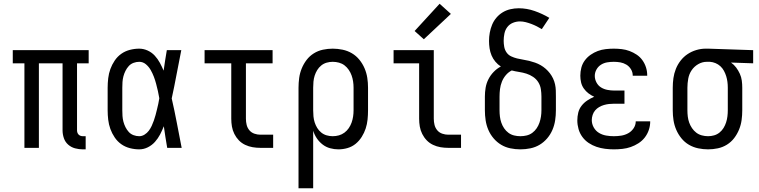

<svg xmlns="http://www.w3.org/2000/svg" viewBox="-20 -787 4040 1022"><path d="M421 8Q400 8 379.5 2.5Q359 -3 343 -17Q327 -31 320 -51.5Q313 -72 313 -93V-450H187V0H110V-450H48V-520H452V-450H390V-93Q390 -87 392 -81Q394 -75 398.5 -70.5Q403 -66 409 -64Q415 -62 421 -62H436V8Z M721 8Q696 8 671 1.5Q646 -5 625.5 -19.5Q605 -34 590.5 -55.5Q576 -77 567.5 -100.5Q559 -124 556 -149.5Q553 -175 553 -200V-320Q553 -345 556 -370.5Q559 -396 567.5 -419.5Q576 -443 590.5 -464.5Q605 -486 625.5 -500.5Q646 -515 671 -521.5Q696 -528 721 -528Q744 -528 766 -518Q788 -508 804 -490.5Q820 -473 831 -452.5Q842 -432 851 -411Q855 -438 859 -465.5Q863 -493 868 -520H945Q932 -456 920 -391.5Q908 -327 894 -263Q909 -198 921.5 -132Q934 -66 947 0H870Q865 -29 860.5 -57.5Q856 -86 852 -115Q843 -92 832 -71Q821 -50 805 -32Q789 -14 767 -3Q745 8 721 8ZM721 -62Q736 -62 749.5 -70.5Q763 -79 772 -91Q781 -103 787.5 -117Q794 -131 799 -145.5Q804 -160 808 -174.5Q812 -189 815.5 -204Q819 -219 822.5 -234Q826 -249 828 -264Q825 -283 820.5 -302.5Q816 -322 811 -341Q806 -360 799 -378.5Q792 -397 782 -414.5Q772 -432 756.5 -445Q741 -458 721 -458Q706 -458 691 -452.5Q676 -447 665.5 -435.5Q655 -424 648 -410Q641 -396 637 -381Q633 -366 632 -350.5Q631 -335 631 -320V-200Q631 -185 632 -169.5Q633 -154 637 -139Q641 -124 648 -110Q655 -96 665.5 -84.5Q676 -73 691 -67.5Q706 -62 721 -62Z M1366 0Q1345 0 1324.5 -3.5Q1304 -7 1285 -16Q1266 -25 1251.5 -40Q1237 -55 1227.5 -74Q1218 -93 1214.5 -113.5Q1211 -134 1211 -155V-450H1069V-520H1431V-450H1289V-155Q1289 -138 1293 -122Q1297 -106 1307.5 -93.5Q1318 -81 1334 -75.5Q1350 -70 1366 -70H1434V0Z M1569 215V-320Q1569 -346 1572.5 -372Q1576 -398 1586 -422.5Q1596 -447 1612 -468Q1628 -489 1650.5 -503Q1673 -517 1699 -522.5Q1725 -528 1751 -528Q1777 -528 1803.5 -522.5Q1830 -517 1853 -503.5Q1876 -490 1893 -469Q1910 -448 1920.5 -423.5Q1931 -399 1935 -373Q1939 -347 1939 -320V-200Q1939 -175 1936.5 -150.5Q1934 -126 1926.5 -103Q1919 -80 1905.5 -58.5Q1892 -37 1873 -21.5Q1854 -6 1830 1Q1806 8 1781 8Q1759 8 1737 2Q1715 -4 1697 -18Q1679 -32 1666.5 -50.5Q1654 -69 1647 -91V215ZM1751 -62Q1768 -62 1784 -66.5Q1800 -71 1813.5 -81Q1827 -91 1836.5 -105Q1846 -119 1851.5 -134.5Q1857 -150 1859.5 -166.5Q1862 -183 1862 -200V-320Q1862 -337 1859.5 -353.5Q1857 -370 1851.5 -385.5Q1846 -401 1836.5 -415Q1827 -429 1814 -439Q1801 -449 1784.5 -453.5Q1768 -458 1751 -458Q1735 -458 1719 -453.5Q1703 -449 1690 -438.5Q1677 -428 1668.5 -414Q1660 -400 1655 -384.5Q1650 -369 1648.5 -352.5Q1647 -336 1647 -320V-200Q1647 -184 1648.5 -167.5Q1650 -151 1655 -135.5Q1660 -120 1668.5 -106Q1677 -92 1690 -81.5Q1703 -71 1719 -66.5Q1735 -62 1751 -62Z M2366 0Q2345 0 2324.5 -3.5Q2304 -7 2285 -16Q2266 -25 2251.5 -40Q2237 -55 2227.5 -74Q2218 -93 2214.5 -113.5Q2211 -134 2211 -155V-450H2075V-520H2289V-155Q2289 -138 2293 -122Q2297 -106 2307.5 -93.5Q2318 -81 2334 -75.5Q2350 -70 2366 -70H2434V0ZM2236 -578 2187 -622 2320 -767 2380 -713Z M2750 8Q2723 8 2696.5 2.5Q2670 -3 2647.5 -16.5Q2625 -30 2607.5 -50.5Q2590 -71 2579.5 -95.5Q2569 -120 2565 -146.5Q2561 -173 2561 -200V-273Q2561 -297 2565 -320.5Q2569 -344 2580 -365.5Q2591 -387 2608 -404.5Q2625 -422 2646 -433Q2630 -443 2617 -458.5Q2604 -474 2596.5 -492Q2589 -510 2586 -529.5Q2583 -549 2583 -569Q2583 -591 2587 -613Q2591 -635 2599.5 -655.5Q2608 -676 2622.5 -693Q2637 -710 2656 -721.5Q2675 -733 2697 -738Q2719 -743 2741 -743Q2784 -743 2825.5 -728.5Q2867 -714 2904 -692L2864 -632Q2851 -640 2837 -647Q2823 -654 2808.5 -659.5Q2794 -665 2778.5 -669Q2763 -673 2748 -673Q2748 -673 2748 -673Q2748 -673 2748 -673Q2728 -673 2710 -665.5Q2692 -658 2680.5 -643Q2669 -628 2665 -608.5Q2661 -589 2661 -570Q2661 -554 2664 -537.5Q2667 -521 2676.5 -507.5Q2686 -494 2701 -487Q2716 -480 2732 -476Q2748 -472 2764.5 -469.5Q2781 -467 2797 -463Q2813 -459 2828.5 -453.5Q2844 -448 2858 -440Q2872 -432 2884.5 -421Q2897 -410 2907 -397Q2917 -384 2924 -369Q2931 -354 2934.5 -338Q2938 -322 2938.5 -305.5Q2939 -289 2939 -273V-200Q2939 -173 2935 -146.5Q2931 -120 2920.5 -95.5Q2910 -71 2892.5 -50.5Q2875 -30 2852.5 -16.5Q2830 -3 2803.5 2.5Q2777 8 2750 8ZM2750 -62Q2767 -62 2783.5 -66Q2800 -70 2813.5 -80Q2827 -90 2836.5 -104Q2846 -118 2851.5 -134Q2857 -150 2859.5 -166.5Q2862 -183 2862 -200V-273Q2862 -292 2859 -312Q2856 -332 2845.5 -349Q2835 -366 2818 -377.5Q2801 -389 2782 -395Q2763 -401 2743 -404Q2723 -407 2704 -412Q2686 -403 2672.5 -387Q2659 -371 2651.5 -352Q2644 -333 2641.5 -313Q2639 -293 2639 -273V-200Q2639 -183 2641 -166.5Q2643 -150 2648.5 -134Q2654 -118 2663.5 -104Q2673 -90 2686.5 -80Q2700 -70 2716.5 -66Q2733 -62 2750 -62Z M3247 8Q3224 8 3200.5 5Q3177 2 3155 -5.5Q3133 -13 3113.5 -26Q3094 -39 3080 -58Q3066 -77 3059.5 -100Q3053 -123 3053 -146Q3053 -167 3058 -187.5Q3063 -208 3076 -224.5Q3089 -241 3106.5 -252.5Q3124 -264 3143 -272Q3127 -279 3112.5 -290Q3098 -301 3087.5 -316Q3077 -331 3073 -348.5Q3069 -366 3069 -384Q3069 -406 3074.5 -427Q3080 -448 3093 -465.5Q3106 -483 3124 -495.5Q3142 -508 3162 -515.5Q3182 -523 3204 -525.5Q3226 -528 3247 -528Q3268 -528 3289.5 -525.5Q3311 -523 3331 -515.5Q3351 -508 3369 -496Q3387 -484 3399.5 -466.5Q3412 -449 3418.5 -428.5Q3425 -408 3425 -387Q3425 -386 3425 -385Q3425 -384 3425 -384H3348Q3348 -384 3348 -384.5Q3348 -385 3348 -385Q3348 -403 3338.5 -418.5Q3329 -434 3314 -443Q3299 -452 3282 -455Q3265 -458 3247 -458Q3229 -458 3211.5 -455Q3194 -452 3179 -442.5Q3164 -433 3155 -417Q3146 -401 3146 -383Q3146 -365 3155 -348Q3164 -331 3179.5 -321.5Q3195 -312 3213.5 -308.5Q3232 -305 3250 -305H3304V-235H3250Q3236 -235 3222 -233.5Q3208 -232 3194.5 -228Q3181 -224 3169 -217Q3157 -210 3148 -199.5Q3139 -189 3134.5 -175Q3130 -161 3130 -148Q3130 -127 3140.5 -108.5Q3151 -90 3168.5 -79.5Q3186 -69 3206.5 -65.5Q3227 -62 3247 -62Q3267 -62 3286.5 -65Q3306 -68 3323.5 -77.5Q3341 -87 3352.5 -104Q3364 -121 3364 -141Q3364 -141 3364 -141Q3364 -141 3364 -141H3441Q3441 -141 3441 -140.5Q3441 -140 3441 -140Q3441 -117 3433.5 -95Q3426 -73 3412 -55Q3398 -37 3378.5 -24.5Q3359 -12 3337.5 -4.5Q3316 3 3293 5.5Q3270 8 3247 8Z M3749 8Q3723 8 3696.5 2.5Q3670 -3 3647 -16.5Q3624 -30 3607 -51Q3590 -72 3579.5 -96.5Q3569 -121 3565 -147Q3561 -173 3561 -200V-320Q3561 -346 3564.5 -371Q3568 -396 3577.5 -420Q3587 -444 3603 -464.5Q3619 -485 3640 -499Q3661 -513 3686 -520.5Q3711 -528 3736 -528Q3740 -528 3743.5 -528Q3747 -528 3750 -528L3989 -520V-450L3871 -454Q3887 -443 3898.5 -427.5Q3910 -412 3918 -394.5Q3926 -377 3928.5 -358Q3931 -339 3931 -320V-200Q3931 -174 3927.5 -148Q3924 -122 3914 -97.5Q3904 -73 3888 -52Q3872 -31 3849.5 -17Q3827 -3 3801 2.5Q3775 8 3749 8ZM3749 -62Q3765 -62 3781 -66.5Q3797 -71 3810 -81.5Q3823 -92 3831.5 -106Q3840 -120 3845 -135.5Q3850 -151 3852 -167.5Q3854 -184 3854 -200V-320Q3854 -336 3852 -351.5Q3850 -367 3845.5 -381.5Q3841 -396 3833.5 -410Q3826 -424 3814.5 -434.5Q3803 -445 3788.5 -451Q3774 -457 3759 -458H3750Q3748 -458 3746 -458Q3744 -458 3742 -458Q3718 -458 3696.5 -445.5Q3675 -433 3661.5 -413Q3648 -393 3643.5 -368.5Q3639 -344 3639 -320V-200Q3639 -183 3641 -166.5Q3643 -150 3648.5 -134.5Q3654 -119 3663.5 -105Q3673 -91 3686 -81Q3699 -71 3715.5 -66.5Q3732 -62 3749 -62Z"/></svg>

Font: Iosevka Slab
Style: Regular
Weight: 400
Monospace: yes
Designer: Belleve Invis
Foundry: Belleve Invis
Version: Version 11.2.4; ttfautohint (v1.8.3)